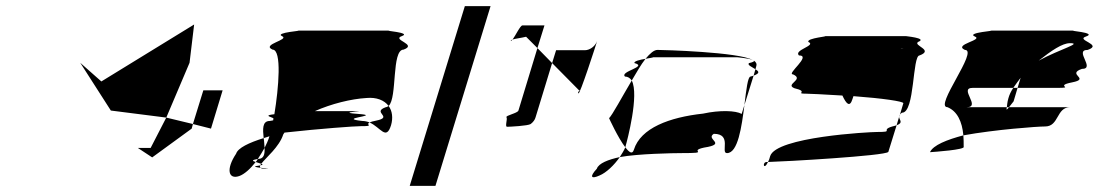

<svg xmlns="http://www.w3.org/2000/svg" viewBox="-20 -795 3588 627"><path d="M242 -590 311 -529 614 -715 599 -590 523 -411 342 -434ZM430 -312 477 -281 606 -375 610 -390 523 -411 472 -312ZM610 -390 644 -500H707L669 -375Z M751 -293C717 -242 726 -208 761 -220C778 -226 797 -243 815 -266C805 -269 799 -272 822 -276C829 -287 837 -299 844 -312C843 -322 843 -333 841 -344C793 -329 757 -312 751 -293ZM870 -633C832 -650 927 -665 901 -677C875 -689 976 -695 951 -695H1253C1226 -695 1327 -689 1292 -677C1258 -665 1345 -650 1298 -633C1258 -633 1278 -475 1249 -449C1235 -468 1209 -478 1177 -475C1126 -472 1062 -456 1008 -432H1133C1202 -432 1055 -429 1161 -422C1217 -416 1079 -409 1163 -400C1171 -400 1180 -398 1187 -395C1171 -387 1206 -383 1158 -383C1139 -383 1027 -375 909 -362C908 -360 906 -358 905 -356C892 -315 848 -280 833 -260C829 -262 820 -264 815 -266C818 -269 820 -272 822 -276H823C842 -276 845 -292 844 -312C850 -324 856 -337 860 -350C853 -348 848 -346 841 -344C838 -373 836 -400 861 -400C865 -401 870 -401 872 -402C873 -404 872 -407 873 -409C863 -414 840 -418 876 -422C890 -507 901 -633 870 -633ZM825 -254C827 -254 829 -255 830 -255C828 -252 829 -249 831 -247C816 -249 802 -251 825 -254ZM830 -255C841 -257 838 -258 833 -260C831 -258 831 -257 830 -255ZM831 -247C833 -245 837 -244 845 -244C868 -244 848 -245 831 -247ZM1187 -395C1223 -379 1241 -335 1257 -386C1264 -410 1261 -433 1249 -449C1246 -447 1243 -445 1240 -445C1192 -428 1267 -413 1208 -401C1197 -399 1191 -397 1187 -395Z M1318 -188H1402L1582 -775H1498Z M1648 -662C1649 -661 1652 -663 1654 -666C1651 -665 1647 -663 1648 -662ZM1654 -666C1663 -678 1679 -712 1686 -712H1758L1735 -638L1698 -675C1682 -671 1663 -669 1654 -666ZM1634 -412C1638 -406 1628 -381 1636 -381C1645 -381 1704 -384 1713 -390C1721 -396 1727 -404 1729 -412L1783 -589L1735 -638L1673 -434C1670 -425 1630 -418 1634 -412ZM1783 -589 1796 -631H1890C1906 -631 1924 -644 1930 -661C1926 -647 1873 -484 1869 -490C1864 -497 1879 -500 1871 -500ZM1930 -662V-661Z M1969 -409C1969 -409 1998 -345 2022 -314L2023 -318C2028 -335 2068 -486 2043 -532C2011 -478 1980 -420 1969 -409ZM1929 -244C1903 -216 1912 -210 1938 -222C1960 -231 1986 -256 2004 -282C1967 -274 1935 -262 1929 -244ZM2021 -545C2003 -562 2097 -577 2052 -589C2049 -595 2070 -600 2088 -603C2073 -584 2059 -559 2043 -532C2038 -540 2030 -545 2021 -545ZM2088 -603C2108 -607 2125 -608 2102 -608H2388C2385 -608 2426 -605 2438 -599C2393 -625 2147 -632 2127 -632C2116 -632 2103 -621 2088 -603ZM2004 -282C2011 -293 2018 -304 2022 -314C2035 -297 2045 -290 2050 -306C2072 -377 2166 -412 2276 -424C2331 -436 2383 -434 2402 -423L2411 -452C2402 -381 2390 -295 2354 -295C2332 -295 2372 -358 2311 -358C2282 -340 2357 -325 2279 -313C2224 -301 2307 -295 2204 -295C2180 -295 2063 -293 2004 -282ZM2426 -589C2419 -583 2436 -576 2447 -569L2450 -580C2452 -587 2449 -592 2442 -597C2444 -595 2440 -592 2426 -589ZM2438 -599C2440 -598 2441 -598 2442 -597C2441 -598 2439 -598 2438 -599ZM2431 -545C2422 -545 2417 -502 2411 -452L2441 -548ZM2441 -548 2447 -569C2458 -562 2463 -556 2441 -548Z M2570 -552C2608 -535 2542 -520 2574 -507C2625 -495 2572 -489 2614 -489C2629 -489 2661 -487 2731 -483C2743 -457 2755 -442 2764 -472L2767 -481C2862 -474 2930 -464 2930 -458L2919 -421C2921 -423 2922 -425 2926 -427C2968 -427 2959 -614 2983 -614C3031 -632 2961 -646 2978 -658C3012 -671 2932 -677 2940 -677H2671C2696 -677 2612 -671 2620 -658C2647 -646 2571 -632 2589 -614C2632 -614 2546 -552 2570 -552ZM2484 -266C2468 -266 2474 -236 2488 -266ZM2488 -266C2491 -271 2493 -277 2495 -285C2514 -348 2819 -364 2844 -364C2903 -364 2853 -370 2894 -382C2899 -383 2905 -385 2908 -386L2881 -299C2873 -286 2535 -267 2488 -266ZM2921 -636C2923 -637 2926 -637 2928 -637C2934 -637 2930 -637 2921 -636ZM2908 -386C2931 -394 2917 -403 2916 -413ZM2916 -413C2916 -416 2917 -418 2919 -421Z M3017 -298C3031 -299 3134 -306 3127 -316C3127 -329 3127 -341 3126 -353C3073 -339 3027 -321 3017 -298ZM3074 -445C3029 -445 3177 -632 3131 -632C3092 -650 3193 -664 3163 -676C3134 -689 3241 -695 3213 -695H3488C3460 -695 3565 -689 3527 -676C3490 -664 3584 -650 3532 -632C3486 -632 3559 -570 3513 -570C3461 -552 3543 -538 3481 -526C3420 -514 3494 -508 3431 -508H3303L3313 -541C3305 -530 3296 -519 3289 -508H3156C3110 -508 3185 -445 3137 -445H3268C3265 -433 3269 -437 3275 -445H3475C3429 -445 3439 -382 3393 -382C3367 -382 3231 -372 3126 -353C3122 -398 3106 -432 3074 -445ZM3273 -474C3269 -460 3269 -451 3268 -445H3275C3281 -453 3290 -464 3290 -464L3303 -508H3289C3281 -496 3276 -485 3273 -474ZM3372 -597C3442 -635 3516 -654 3474 -654C3449 -654 3414 -630 3372 -597Z"/></svg>

Font: bitstorm
Style: ultextobl
Weight: 400
Version: Version 0.2